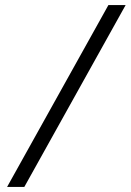

<svg xmlns="http://www.w3.org/2000/svg" viewBox="-20 -730 516 758"><path d="M408 -710H476L76 8H8Z"/></svg>

Font: Niramit Light
Style: Italic
Weight: 300
Italic angle: -10°
Designer: Katatrad Aksorn Co.,Ltd.
Foundry: Cadson Demak Co.,Ltd.
Version: Version 1.000; ttfautohint (v1.6)